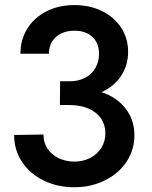

<svg xmlns="http://www.w3.org/2000/svg" viewBox="-20 -748 615 775"><path d="M37.1 -203.1 155.3 -205.1Q155.3 -172.4 172.1 -147.5Q189 -122.6 217.8 -109.1Q246.6 -95.7 280.3 -95.7Q315.4 -95.7 344 -110.4Q372.6 -125 388.9 -151.1Q405.3 -177.2 405.3 -210Q405.3 -243.2 388.4 -268.8Q371.6 -294.4 338.1 -309.3Q304.7 -324.2 256.8 -324.2H221.7L222.7 -419.9H260.7Q296.4 -419.9 323.5 -434.1Q350.6 -448.2 365 -473.4Q379.4 -498.5 379.9 -529.3Q379.9 -573.7 353 -598.9Q326.2 -624 281.2 -624Q234.4 -624 206.1 -598.9Q177.7 -573.7 177.7 -531.2H62.5Q62.5 -586.9 89.8 -631.6Q117.2 -676.3 166.7 -701.9Q216.3 -727.5 280.3 -727.5Q342.8 -727.5 392.3 -703.1Q441.9 -678.7 469.5 -635.5Q497.1 -592.3 497.1 -539.1Q497.1 -483.4 468 -440.7Q439 -397.9 389.6 -376Q450.7 -356.4 486.8 -310.1Q522.9 -263.7 522.5 -201.2Q522.5 -143.1 490.7 -95.2Q459 -47.4 403.3 -19.8Q347.7 7.8 279.3 7.8Q212.4 7.8 157.2 -18.8Q102.1 -45.4 69.6 -93.5Q37.1 -141.6 37.1 -203.1Z"/></svg>

Font: Reddit Sans Strawberry SemiBold
Style: Regular
Weight: 600
Designer: Stephen Hutchings
Foundry: Reddit
Version: Version 1.013